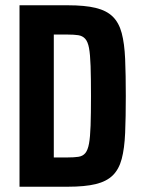

<svg xmlns="http://www.w3.org/2000/svg" viewBox="-20 -708 538 728"><path d="M54 0V-688H237Q302 -688 343 -678Q384 -668 407.5 -645Q431 -622 441.5 -582.5Q452 -543 454.5 -484Q457 -425 457 -344Q457 -263 454.5 -204Q452 -145 441.5 -105.5Q431 -66 407.5 -43Q384 -20 343 -10Q302 0 237 0ZM184 -111H236Q261 -111 277.5 -113.5Q294 -116 303.5 -127.5Q313 -139 317.5 -163.5Q322 -188 323.5 -232Q325 -276 325 -344Q325 -413 323.5 -457.5Q322 -502 317.5 -526Q313 -550 303 -561Q293 -572 277 -574.5Q261 -577 236 -577H184Z"/></svg>

Font: Saira Condensed
Style: Bold
Weight: 700
Width: 3
Designer: Hector Gatti with collaboration of the Omnibus-Type team
Foundry: Omnibus-Type
Version: Version 1.101